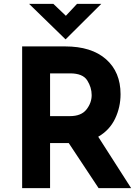

<svg xmlns="http://www.w3.org/2000/svg" viewBox="-20 -977 726 997"><path d="M492 0 337 -234H240V0H95V-736H318Q455 -736 530.5 -669.5Q606 -603 606 -488Q606 -420 577.5 -360.5Q549 -301 490 -267L661 0ZM240 -374H343Q402 -374 429 -408.5Q456 -443 456 -483Q456 -523 433 -559.5Q410 -596 344 -596H240ZM506 -957 321 -773H320L131 -957H257L322 -895L380 -957Z"/></svg>

Font: Josefin Sans
Style: Bold
Weight: 700
Designer: Santiago Orozco
Foundry: Typemade
Version: Version 2.000